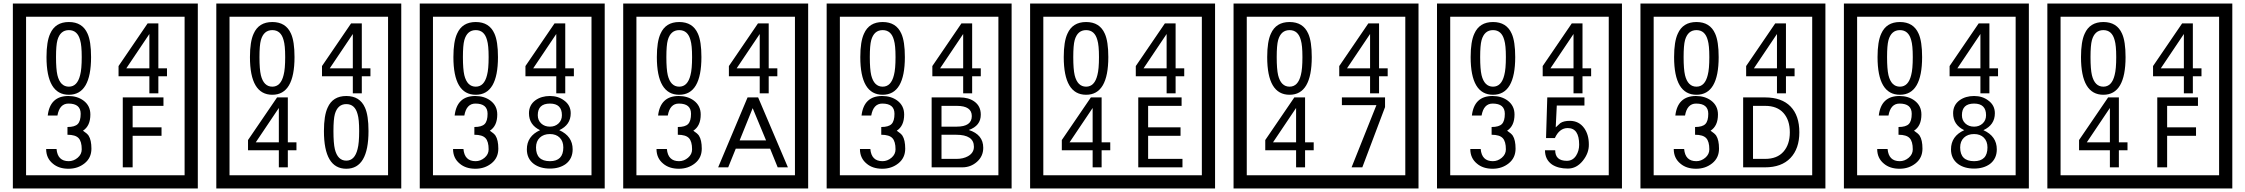

<svg xmlns="http://www.w3.org/2000/svg" viewBox="-20 -980 12745 1090"><path d="M1103 90H53V-960H1103ZM1028 15V-885H128V15ZM497 -656Q497 -442 371 -442Q244 -442 244 -656Q244 -744 265 -789Q294 -855 371 -855Q448 -855 477 -789Q497 -745 497 -656ZM444 -656Q444 -723 435 -752Q420 -809 371 -809Q322 -809 306 -752Q298 -723 298 -656Q298 -587 306 -553Q322 -488 371 -488Q419 -488 435 -554Q444 -587 444 -656ZM928 -547H879V-450H828V-547H653V-605L818 -847H879V-592H928ZM828 -592V-787L697 -592ZM499 -136Q499 -84 460.5 -53Q422 -22 369 -22Q314 -22 280 -51Q242 -82 242 -134H301Q307 -65 370 -65Q398 -65 421 -84.5Q444 -104 444 -132Q444 -177 426 -196Q408 -215 363 -215V-259Q405 -259 421.5 -276Q438 -293 438 -334Q438 -392 369 -392Q318 -392 306 -324H251Q264 -435 368 -435Q419 -435 454 -409Q493 -380 493 -330Q493 -265 451 -238Q475 -222 483 -210Q499 -185 499 -136ZM908 -379H733V-257H897V-209H733V-30H677V-427H908Z M2258 90H1208V-960H2258ZM2183 15V-885H1283V15ZM1652 -656Q1652 -442 1526 -442Q1399 -442 1399 -656Q1399 -744 1420 -789Q1449 -855 1526 -855Q1603 -855 1632 -789Q1652 -745 1652 -656ZM1599 -656Q1599 -723 1590 -752Q1575 -809 1526 -809Q1477 -809 1461 -752Q1453 -723 1453 -656Q1453 -587 1461 -553Q1477 -488 1526 -488Q1574 -488 1590 -554Q1599 -587 1599 -656ZM2083 -547H2034V-450H1983V-547H1808V-605L1973 -847H2034V-592H2083ZM1983 -592V-787L1852 -592ZM1663 -127H1614V-30H1563V-127H1388V-185L1553 -427H1614V-172H1663ZM1563 -172V-367L1432 -172ZM2072 -236Q2072 -22 1946 -22Q1819 -22 1819 -236Q1819 -324 1840 -369Q1869 -435 1946 -435Q2023 -435 2052 -369Q2072 -325 2072 -236ZM2019 -236Q2019 -303 2010 -332Q1995 -389 1946 -389Q1897 -389 1881 -332Q1873 -303 1873 -236Q1873 -167 1881 -133Q1897 -68 1946 -68Q1994 -68 2010 -134Q2019 -167 2019 -236Z M3413 90H2363V-960H3413ZM3338 15V-885H2438V15ZM2807 -656Q2807 -442 2681 -442Q2554 -442 2554 -656Q2554 -744 2575 -789Q2604 -855 2681 -855Q2758 -855 2787 -789Q2807 -745 2807 -656ZM2754 -656Q2754 -723 2745 -752Q2730 -809 2681 -809Q2632 -809 2616 -752Q2608 -723 2608 -656Q2608 -587 2616 -553Q2632 -488 2681 -488Q2729 -488 2745 -554Q2754 -587 2754 -656ZM3238 -547H3189V-450H3138V-547H2963V-605L3128 -847H3189V-592H3238ZM3138 -592V-787L3007 -592ZM2809 -136Q2809 -84 2770.5 -53Q2732 -22 2679 -22Q2624 -22 2590 -51Q2552 -82 2552 -134H2611Q2617 -65 2680 -65Q2708 -65 2731 -84.5Q2754 -104 2754 -132Q2754 -177 2736 -196Q2718 -215 2673 -215V-259Q2715 -259 2731.5 -276Q2748 -293 2748 -334Q2748 -392 2679 -392Q2628 -392 2616 -324H2561Q2574 -435 2678 -435Q2729 -435 2764 -409Q2803 -380 2803 -330Q2803 -265 2761 -238Q2785 -222 2793 -210Q2809 -185 2809 -136ZM3231 -132Q3231 -79 3192 -49Q3156 -23 3102 -23Q3047 -23 3011 -49Q2971 -79 2971 -132Q2971 -207 3046 -241Q2983 -271 2983 -337Q2983 -384 3020 -411Q3054 -435 3102 -435Q3149 -435 3182 -410Q3220 -383 3220 -337Q3220 -271 3155 -241Q3231 -207 3231 -132ZM3170 -326Q3170 -392 3102 -392Q3033 -392 3033 -326Q3033 -297 3052.5 -279Q3072 -261 3102 -261Q3131 -261 3150.5 -279Q3170 -297 3170 -326ZM3178 -143Q3178 -178 3157.5 -198.5Q3137 -219 3102 -219Q3066 -219 3044.5 -198.5Q3023 -178 3023 -143Q3023 -65 3102 -65Q3178 -65 3178 -143Z M4568 90H3518V-960H4568ZM4493 15V-885H3593V15ZM3962 -656Q3962 -442 3836 -442Q3709 -442 3709 -656Q3709 -744 3730 -789Q3759 -855 3836 -855Q3913 -855 3942 -789Q3962 -745 3962 -656ZM3909 -656Q3909 -723 3900 -752Q3885 -809 3836 -809Q3787 -809 3771 -752Q3763 -723 3763 -656Q3763 -587 3771 -553Q3787 -488 3836 -488Q3884 -488 3900 -554Q3909 -587 3909 -656ZM4393 -547H4344V-450H4293V-547H4118V-605L4283 -847H4344V-592H4393ZM4293 -592V-787L4162 -592ZM3964 -136Q3964 -84 3925.5 -53Q3887 -22 3834 -22Q3779 -22 3745 -51Q3707 -82 3707 -134H3766Q3772 -65 3835 -65Q3863 -65 3886 -84.5Q3909 -104 3909 -132Q3909 -177 3891 -196Q3873 -215 3828 -215V-259Q3870 -259 3886.5 -276Q3903 -293 3903 -334Q3903 -392 3834 -392Q3783 -392 3771 -324H3716Q3729 -435 3833 -435Q3884 -435 3919 -409Q3958 -380 3958 -330Q3958 -265 3916 -238Q3940 -222 3948 -210Q3964 -185 3964 -136ZM4453 -30H4395L4352 -136H4157L4114 -30H4057L4224 -427H4284ZM4329 -183 4253 -366 4179 -183Z M5723 90H4673V-960H5723ZM5648 15V-885H4748V15ZM5117 -656Q5117 -442 4991 -442Q4864 -442 4864 -656Q4864 -744 4885 -789Q4914 -855 4991 -855Q5068 -855 5097 -789Q5117 -745 5117 -656ZM5064 -656Q5064 -723 5055 -752Q5040 -809 4991 -809Q4942 -809 4926 -752Q4918 -723 4918 -656Q4918 -587 4926 -553Q4942 -488 4991 -488Q5039 -488 5055 -554Q5064 -587 5064 -656ZM5548 -547H5499V-450H5448V-547H5273V-605L5438 -847H5499V-592H5548ZM5448 -592V-787L5317 -592ZM5119 -136Q5119 -84 5080.5 -53Q5042 -22 4989 -22Q4934 -22 4900 -51Q4862 -82 4862 -134H4921Q4927 -65 4990 -65Q5018 -65 5041 -84.5Q5064 -104 5064 -132Q5064 -177 5046 -196Q5028 -215 4983 -215V-259Q5025 -259 5041.5 -276Q5058 -293 5058 -334Q5058 -392 4989 -392Q4938 -392 4926 -324H4871Q4884 -435 4988 -435Q5039 -435 5074 -409Q5113 -380 5113 -330Q5113 -265 5071 -238Q5095 -222 5103 -210Q5119 -185 5119 -136ZM5562 -141Q5562 -93 5526.5 -61.5Q5491 -30 5443 -30H5269V-427H5428Q5479 -427 5511 -404Q5548 -378 5548 -329Q5548 -266 5480 -242Q5562 -216 5562 -141ZM5497 -321Q5497 -379 5412 -379H5325V-261H5411Q5497 -261 5497 -321ZM5509 -147Q5509 -215 5408 -215H5325V-78H5411Q5448 -78 5475 -93Q5509 -112 5509 -147Z M6878 90H5828V-960H6878ZM6803 15V-885H5903V15ZM6272 -656Q6272 -442 6146 -442Q6019 -442 6019 -656Q6019 -744 6040 -789Q6069 -855 6146 -855Q6223 -855 6252 -789Q6272 -745 6272 -656ZM6219 -656Q6219 -723 6210 -752Q6195 -809 6146 -809Q6097 -809 6081 -752Q6073 -723 6073 -656Q6073 -587 6081 -553Q6097 -488 6146 -488Q6194 -488 6210 -554Q6219 -587 6219 -656ZM6703 -547H6654V-450H6603V-547H6428V-605L6593 -847H6654V-592H6703ZM6603 -592V-787L6472 -592ZM6283 -127H6234V-30H6183V-127H6008V-185L6173 -427H6234V-172H6283ZM6183 -172V-367L6052 -172ZM6693 -30H6442V-427H6688V-379H6498V-257H6682V-209H6498V-78H6693Z M8033 90H6983V-960H8033ZM7958 15V-885H7058V15ZM7427 -656Q7427 -442 7301 -442Q7174 -442 7174 -656Q7174 -744 7195 -789Q7224 -855 7301 -855Q7378 -855 7407 -789Q7427 -745 7427 -656ZM7374 -656Q7374 -723 7365 -752Q7350 -809 7301 -809Q7252 -809 7236 -752Q7228 -723 7228 -656Q7228 -587 7236 -553Q7252 -488 7301 -488Q7349 -488 7365 -554Q7374 -587 7374 -656ZM7858 -547H7809V-450H7758V-547H7583V-605L7748 -847H7809V-592H7858ZM7758 -592V-787L7627 -592ZM7438 -127H7389V-30H7338V-127H7163V-185L7328 -427H7389V-172H7438ZM7338 -172V-367L7207 -172ZM7843 -372 7714 -30H7653L7794 -383H7598V-427H7843Z M9188 90H8138V-960H9188ZM9113 15V-885H8213V15ZM8582 -656Q8582 -442 8456 -442Q8329 -442 8329 -656Q8329 -744 8350 -789Q8379 -855 8456 -855Q8533 -855 8562 -789Q8582 -745 8582 -656ZM8529 -656Q8529 -723 8520 -752Q8505 -809 8456 -809Q8407 -809 8391 -752Q8383 -723 8383 -656Q8383 -587 8391 -553Q8407 -488 8456 -488Q8504 -488 8520 -554Q8529 -587 8529 -656ZM9013 -547H8964V-450H8913V-547H8738V-605L8903 -847H8964V-592H9013ZM8913 -592V-787L8782 -592ZM8584 -136Q8584 -84 8545.5 -53Q8507 -22 8454 -22Q8399 -22 8365 -51Q8327 -82 8327 -134H8386Q8392 -65 8455 -65Q8483 -65 8506 -84.5Q8529 -104 8529 -132Q8529 -177 8511 -196Q8493 -215 8448 -215V-259Q8490 -259 8506.5 -276Q8523 -293 8523 -334Q8523 -392 8454 -392Q8403 -392 8391 -324H8336Q8349 -435 8453 -435Q8504 -435 8539 -409Q8578 -380 8578 -330Q8578 -265 8536 -238Q8560 -222 8568 -210Q8584 -185 8584 -136ZM9000 -160Q9001 -111 8965.5 -67Q8930 -23 8881 -23Q8826 -23 8791 -46Q8751 -74 8751 -127H8809Q8809 -67 8875 -67Q8909 -67 8928 -97Q8945 -124 8945 -159Q8945 -253 8880 -253Q8833 -253 8807 -196H8757L8764 -427H8975V-381H8818L8812 -257Q8825 -269 8838 -281Q8857 -294 8892 -294Q8944 -294 8974 -252Q9000 -215 9000 -160Z M10343 90H9293V-960H10343ZM10268 15V-885H9368V15ZM9737 -656Q9737 -442 9611 -442Q9484 -442 9484 -656Q9484 -744 9505 -789Q9534 -855 9611 -855Q9688 -855 9717 -789Q9737 -745 9737 -656ZM9684 -656Q9684 -723 9675 -752Q9660 -809 9611 -809Q9562 -809 9546 -752Q9538 -723 9538 -656Q9538 -587 9546 -553Q9562 -488 9611 -488Q9659 -488 9675 -554Q9684 -587 9684 -656ZM10168 -547H10119V-450H10068V-547H9893V-605L10058 -847H10119V-592H10168ZM10068 -592V-787L9937 -592ZM9739 -136Q9739 -84 9700.5 -53Q9662 -22 9609 -22Q9554 -22 9520 -51Q9482 -82 9482 -134H9541Q9547 -65 9610 -65Q9638 -65 9661 -84.5Q9684 -104 9684 -132Q9684 -177 9666 -196Q9648 -215 9603 -215V-259Q9645 -259 9661.5 -276Q9678 -293 9678 -334Q9678 -392 9609 -392Q9558 -392 9546 -324H9491Q9504 -435 9608 -435Q9659 -435 9694 -409Q9733 -380 9733 -330Q9733 -265 9691 -238Q9715 -222 9723 -210Q9739 -185 9739 -136ZM10195 -229Q10195 -136 10144.5 -83Q10094 -30 10000 -30H9876V-427H10000Q10095 -427 10145 -375.5Q10195 -324 10195 -229ZM10141 -229Q10141 -298 10105 -338.5Q10069 -379 10001 -379H9932V-78H10001Q10069 -78 10105 -119Q10141 -160 10141 -229Z M11498 90H10448V-960H11498ZM11423 15V-885H10523V15ZM10892 -656Q10892 -442 10766 -442Q10639 -442 10639 -656Q10639 -744 10660 -789Q10689 -855 10766 -855Q10843 -855 10872 -789Q10892 -745 10892 -656ZM10839 -656Q10839 -723 10830 -752Q10815 -809 10766 -809Q10717 -809 10701 -752Q10693 -723 10693 -656Q10693 -587 10701 -553Q10717 -488 10766 -488Q10814 -488 10830 -554Q10839 -587 10839 -656ZM11323 -547H11274V-450H11223V-547H11048V-605L11213 -847H11274V-592H11323ZM11223 -592V-787L11092 -592ZM10894 -136Q10894 -84 10855.5 -53Q10817 -22 10764 -22Q10709 -22 10675 -51Q10637 -82 10637 -134H10696Q10702 -65 10765 -65Q10793 -65 10816 -84.5Q10839 -104 10839 -132Q10839 -177 10821 -196Q10803 -215 10758 -215V-259Q10800 -259 10816.5 -276Q10833 -293 10833 -334Q10833 -392 10764 -392Q10713 -392 10701 -324H10646Q10659 -435 10763 -435Q10814 -435 10849 -409Q10888 -380 10888 -330Q10888 -265 10846 -238Q10870 -222 10878 -210Q10894 -185 10894 -136ZM11316 -132Q11316 -79 11277 -49Q11241 -23 11187 -23Q11132 -23 11096 -49Q11056 -79 11056 -132Q11056 -207 11131 -241Q11068 -271 11068 -337Q11068 -384 11105 -411Q11139 -435 11187 -435Q11234 -435 11267 -410Q11305 -383 11305 -337Q11305 -271 11240 -241Q11316 -207 11316 -132ZM11255 -326Q11255 -392 11187 -392Q11118 -392 11118 -326Q11118 -297 11137.5 -279Q11157 -261 11187 -261Q11216 -261 11235.5 -279Q11255 -297 11255 -326ZM11263 -143Q11263 -178 11242.5 -198.5Q11222 -219 11187 -219Q11151 -219 11129.5 -198.5Q11108 -178 11108 -143Q11108 -65 11187 -65Q11263 -65 11263 -143Z M12653 90H11603V-960H12653ZM12578 15V-885H11678V15ZM12047 -656Q12047 -442 11921 -442Q11794 -442 11794 -656Q11794 -744 11815 -789Q11844 -855 11921 -855Q11998 -855 12027 -789Q12047 -745 12047 -656ZM11994 -656Q11994 -723 11985 -752Q11970 -809 11921 -809Q11872 -809 11856 -752Q11848 -723 11848 -656Q11848 -587 11856 -553Q11872 -488 11921 -488Q11969 -488 11985 -554Q11994 -587 11994 -656ZM12478 -547H12429V-450H12378V-547H12203V-605L12368 -847H12429V-592H12478ZM12378 -592V-787L12247 -592ZM12058 -127H12009V-30H11958V-127H11783V-185L11948 -427H12009V-172H12058ZM11958 -172V-367L11827 -172ZM12458 -379H12283V-257H12447V-209H12283V-30H12227V-427H12458Z"/></svg>

Font: Unicode BMP Fallback SIL
Style: Regular
Weight: 400
Foundry: NRSI, SIL International
Version: Version 5.1 Based on Unicode 5.1